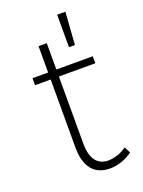

<svg xmlns="http://www.w3.org/2000/svg" viewBox="-141 -809 655 877"><g transform="rotate(-20 186.0 -370.5)"><path d="M162 -148Q162 -92 183.5 -64Q205 -36 245 -36Q268 -37 290.5 -44.5Q313 -52 333 -67L349 -37Q325 -19 297.5 -9.5Q270 0 240 1Q203 1 176.5 -14.5Q150 -30 136 -62.5Q122 -95 122 -143V-636H162ZM46 -508H339V-474H46ZM251 -742H291L280 -584H251Z"/></g></svg>

Font: Alexandria ExtraLight
Style: Regular
Weight: 250
Designer: Mohamed Gaber
Foundry: Kief Type Foundry
Version: Version 5.100